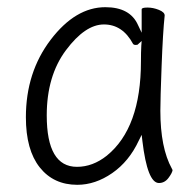

<svg xmlns="http://www.w3.org/2000/svg" viewBox="-20 -501 540 534"><path d="M195 13Q129 13 90.5 -35.5Q52 -84 52 -175Q52 -300 121 -390.5Q190 -481 273 -481Q342 -481 364 -431L374 -410V-475Q374 -480 390 -480Q406 -480 422 -473.5Q438 -467 438 -458Q433 -411 429.5 -318Q426 -225 426 -193Q426 -90 458 -32L460 -28Q459 -20 448.5 -6Q438 8 422 8Q390 8 376 -109L374 -126L366 -110Q339 -52 292 -19.5Q245 13 195 13ZM194 -37Q238 -37 277 -68Q372 -145 372 -330Q372 -356 373 -374L374 -387L364 -378Q363 -376 357.5 -376Q352 -376 350 -379Q321 -433 269 -433Q217 -433 163.5 -361.5Q110 -290 110 -180Q110 -37 194 -37Z"/></svg>

Font: LXGW WenKai Mono TC Light
Style: Regular
Weight: 300
Designer: LXGW / Fontworks Inc.
Foundry: LXGW / Fontworks Inc.
Version: Version 1.330